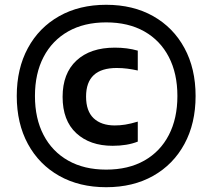

<svg xmlns="http://www.w3.org/2000/svg" viewBox="-20 -771 887 802"><path d="M423.5 11Q311.5 11 227.2 -36.5Q143 -84 96.5 -169.8Q50 -255.5 50 -370Q50 -484.5 96.5 -570.2Q143 -656 227.2 -703.5Q311.5 -751 423.5 -751Q536 -751 620 -703.5Q704 -656 750.5 -570.2Q797 -484.5 797 -370Q797 -255.5 750.5 -169.8Q704 -84 620 -36.5Q536 11 423.5 11ZM423.5 -62.5Q516 -62.5 582.8 -100.2Q649.5 -138 685.2 -207Q721 -276 721 -370Q721 -464 685.2 -533Q649.5 -602 582.8 -639.8Q516 -677.5 423.5 -677.5Q331.5 -677.5 264.8 -639.8Q198 -602 162 -533Q126 -464 126 -370Q126 -276 162 -207Q198 -138 264.8 -100.2Q331.5 -62.5 423.5 -62.5ZM450.5 -162Q355.5 -162 298.5 -214.8Q241.5 -267.5 241.5 -366.5Q241.5 -464.5 299.5 -518.2Q357.5 -572 459.5 -572Q511.5 -572 555.5 -559.5V-476.5Q533 -481.5 512 -484.2Q491 -487 467.5 -487Q339.5 -487 339.5 -367.5Q339.5 -307 371.2 -277Q403 -247 459.5 -247Q481 -247 503.2 -250.5Q525.5 -254 555.5 -263V-179.5Q511.5 -162 450.5 -162Z"/></svg>

Font: Encode Sans SemiExpanded SemiExpanded SemiBold
Style: Regular
Weight: 600
Width: 6
Designer: Multiple Designers
Foundry: Impallari Type
Version: Version 3.000; ttfautohint (v1.8.3) -l 8 -r 50 -G 200 -x 14 